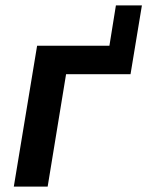

<svg xmlns="http://www.w3.org/2000/svg" viewBox="-20 -689 544 709"><path d="M31 0 117 -520H384L408 -669H504L462 -415H224L156 0Z"/></svg>

Font: Iosevka Extrabold Oblique
Style: Regular
Weight: 800
Italic angle: -9°
Monospace: yes
Designer: Belleve Invis
Foundry: Belleve Invis
Version: Version 32.5.0; ttfautohint (v1.8.4)